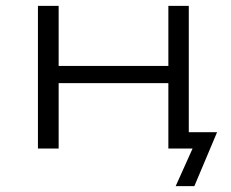

<svg xmlns="http://www.w3.org/2000/svg" viewBox="-20 -509 790 658"><path d="M582 129 640 0H560V-56H724L646 129ZM110 0V-489H181V-283H557V-489H627V0H557V-224H181V0Z"/></svg>

Font: Nunito Sans 10pt Expanded Light
Style: Regular
Weight: 300
Width: 7
Designer: Vernon Adams
Foundry: Vernon Adams
Version: Version 3.101;gftools[0.9.27]